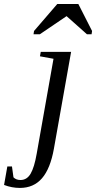

<svg xmlns="http://www.w3.org/2000/svg" viewBox="-127 -715 475 948"><path d="M38.6 -545.9 41 -562 155.8 -695.3H259.8L327.6 -562L325.2 -545.9H302.2L201.7 -635.3L69.8 -545.9ZM-28.8 212.9Q-68.4 212.9 -106.9 198.2L-90.8 106.9H-67.9L-60.5 160.6Q-47.4 173.8 -25.9 173.8Q5.9 173.8 24.2 142.6Q42.5 111.3 54.2 43.9L137.2 -424.8L70.3 -437L74.2 -459H224.1L139.2 19Q121.6 117.7 80.3 165.3Q39.1 212.9 -28.8 212.9Z"/></svg>

Font: Tinos
Style: Italic
Weight: 400
Italic angle: -16.333°
Designer: Steve Matteson
Foundry: Monotype Imaging Inc.
Version: Version 1.32